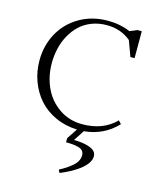

<svg xmlns="http://www.w3.org/2000/svg" viewBox="-143 -814 1025 1220"><g transform="rotate(15 369.5 -204.0)"><path d="M58.1 -354Q58.1 -452.6 101.8 -533.4Q145.5 -614.3 227.5 -662.6Q309.6 -710.9 415 -710.9Q495.1 -710.9 562 -682.1L609.9 -702.1H638.2V-524.9H610.8L573.2 -627Q506.8 -682.1 415 -682.1Q361.8 -682.1 316.4 -664.6Q271 -647 238.8 -616.7Q206.5 -586.4 183.6 -545.4Q160.6 -504.4 149.4 -457Q138.2 -409.7 138.2 -358.9Q138.2 -272 171.9 -198.5Q205.6 -125 272 -79.1Q338.4 -33.2 424.8 -33.2Q561.5 -33.2 644 -117.2L663.1 -97.2Q575.2 -4.4 446.8 6.8L400.9 77.1Q467.3 77.1 508.5 93.8Q549.8 110.4 549.8 145Q549.8 168.5 533 192.4Q516.1 216.3 488.3 236.8Q460.4 257.3 429.7 273.7Q398.9 290 366.2 303.2L356 284.2Q381.8 270 399.2 258.8Q416.5 247.6 436.3 231.2Q456.1 214.8 466.1 196.5Q476.1 178.2 476.1 158.2Q476.1 141.1 466.8 129.6Q457.5 118.2 439.2 113Q420.9 107.9 401.9 106Q382.8 104 356 104V77.1L401.9 7.8Q324.2 5.4 259 -24.7Q193.8 -54.7 150.1 -103.8Q106.4 -152.8 82.3 -217.5Q58.1 -282.2 58.1 -354Z"/></g></svg>

Font: Dihjauti
Style: Regular
Weight: 400
Designer: T. Christopher White
Version: Version 3.0.0